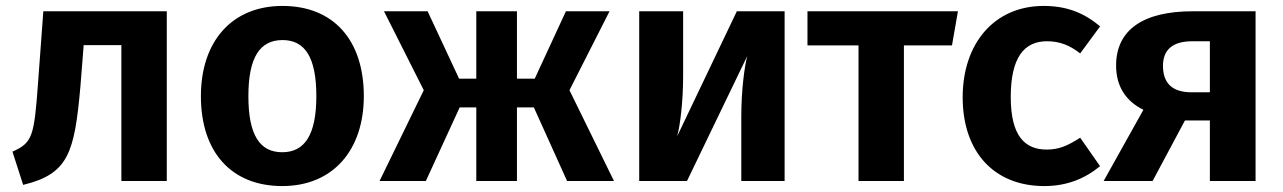

<svg xmlns="http://www.w3.org/2000/svg" viewBox="-20 -610 4325 647"><path d="M126 -572 108 -328C95 -149 89 -129 22 -99L58 13C211 -24 231 -95 251 -319L262 -458H389V0H542V-572Z M932 -590C760 -590 657 -469 657 -286C657 -96 761 17 931 17C1103 17 1206 -105 1206 -286C1206 -476 1103 -590 932 -590ZM932 -475C1007 -475 1046 -418 1046 -286C1046 -156 1007 -97 931 -97C856 -97 817 -154 817 -286C817 -417 856 -475 932 -475Z M2034 -572H1887L1782 -345H1722V-572H1585V-345H1527L1421 -572H1274L1408 -306L1259 0H1415L1529 -248H1585V0H1722V-248H1779L1891 0H2049L1899 -306Z M2624 -572H2463L2262 -151C2272 -187 2282 -269 2282 -353V-572H2134V0H2295L2498 -421C2489 -386 2478 -308 2478 -217V0H2624Z M3208 -572H2701V-457H2873V0H3026V-457H3188Z M3497 -590C3330 -590 3224 -463 3224 -282C3224 -99 3329 17 3499 17C3575 17 3636 -8 3687 -50L3620 -146C3578 -119 3549 -106 3507 -106C3435 -106 3386 -150 3386 -283C3386 -416 3431 -471 3508 -471C3550 -471 3584 -458 3620 -430L3687 -521C3633 -567 3574 -590 3497 -590Z M3999 -572C3833 -572 3741 -510 3741 -389C3741 -319 3774 -269 3833 -240L3699 0H3864L3973 -204H4057V0H4211V-572ZM3995 -299C3928 -299 3899 -332 3899 -388C3899 -442 3931 -471 3998 -471H4057V-299Z"/></svg>

Font: Glow Sans SC Normal
Style: Bold
Weight: 700
Designer: Ryoko NISHIZUKA (kana, bopomofo & ideographs); Paul D. Hunt (Latin, Greek & Cyrillic); Sandoll Communications, Soo-young
Version: Version 0.93